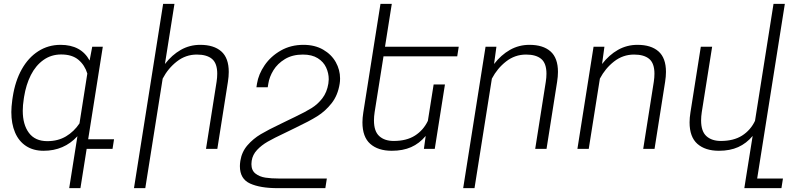

<svg xmlns="http://www.w3.org/2000/svg" viewBox="-20 -770 4126 993"><path d="M562 0H428.2L396 203.1H337.9L380.4 -65.4Q311 9.8 205.6 9.8Q152.3 9.8 114.7 -14.9Q77.1 -39.6 57.9 -84.7Q38.6 -129.9 38.6 -190.4Q38.6 -216.3 43.5 -252.9L45.9 -269Q58.6 -351.1 92.5 -411.6Q126.5 -472.2 178 -505.1Q229.5 -538.1 293 -538.1Q399.4 -538.1 443.4 -457L457 -528.3H511.7L436 -49.8H569.8ZM391.1 -131.8 431.6 -389.6Q418.5 -433.1 385.7 -460.7Q353 -488.3 296.4 -488.3Q244.6 -488.3 204.6 -459.7Q164.6 -431.2 139.6 -381.8Q114.7 -332.5 104.5 -269L103 -258.8Q97.7 -225.1 97.7 -197.3Q97.7 -125.5 129.6 -82.8Q161.6 -40 224.6 -40Q279.8 -40 321.3 -64.7Q362.8 -89.4 391.1 -131.8Z M821.3 -363.3 731.4 203.1H672.9L823.7 -750H882.3L833 -439Q869.1 -485.8 915 -512Q960.9 -538.1 1015.6 -538.1Q1085.9 -538.1 1124.5 -504.2Q1163.1 -470.2 1163.1 -397.9Q1163.1 -374.5 1158.7 -346.7L1104 0H1045.4L1100.1 -346.7Q1103.5 -368.7 1103.5 -388.7Q1103.5 -442.4 1076.7 -465.1Q1049.8 -487.8 998 -487.8Q940.4 -487.8 894.8 -452.1Q849.1 -416.5 821.3 -363.3Z M1280.3 78.6Q1280.3 111.3 1301.3 127.7Q1322.3 144 1352.5 148.7Q1382.8 153.3 1423.3 153.3H1670.4L1662.6 203.1H1415.5Q1326.2 203.1 1273.4 179.2Q1220.7 155.3 1220.7 89.4Q1220.7 77.6 1223.1 61.5Q1230.5 15.1 1260 -18.8Q1289.6 -52.7 1328.6 -75.9Q1367.7 -99.1 1433.6 -130.4L1474.6 -150.4L1504.9 -165Q1560.1 -191.4 1591.8 -211.2Q1623.5 -231 1647.2 -261.7Q1670.9 -292.5 1678.2 -337.4Q1680.2 -352.1 1680.2 -359.9Q1680.2 -391.6 1666.7 -420.9Q1653.3 -450.2 1623.3 -469Q1593.3 -487.8 1546.4 -487.8Q1492.2 -487.8 1453.6 -464.4Q1415 -440.9 1394 -406.5Q1373 -372.1 1367.7 -337.4L1364.7 -318.8H1306.2L1309.1 -337.4Q1316.9 -386.2 1348.6 -432.6Q1380.4 -479 1432.1 -508.5Q1483.9 -538.1 1549.3 -538.1Q1608.4 -538.1 1651.4 -513.2Q1694.3 -488.3 1716.6 -448.5Q1738.8 -408.7 1738.8 -364.3Q1738.8 -349.1 1736.8 -337.4Q1727.5 -277.3 1695.1 -236.1Q1662.6 -194.8 1620.6 -168.7Q1578.6 -142.6 1509.8 -109.9L1489.7 -100.1Q1481.9 -96.2 1473.1 -92Q1464.4 -87.9 1454.6 -83Q1397.5 -56.2 1365 -37.6Q1332.5 -19 1309.6 5.4Q1286.6 29.8 1281.7 61.5Q1280.3 71.3 1280.3 78.6Z M1917.5 -189.5Q1914.1 -167.5 1914.1 -147Q1914.1 -90.8 1941.7 -65.9Q1969.2 -41 2016.1 -41Q2082.5 -41 2126.2 -68.8Q2169.9 -96.7 2192.9 -145L2222.7 -333H2281.2L2228.5 0H2172.4L2181.6 -66.9Q2148.9 -27.8 2106.2 -9Q2063.5 9.8 2006.3 9.8Q1935.5 9.8 1895 -25.9Q1854.5 -61.5 1854.5 -137.2Q1854.5 -160.2 1858.9 -188L1904.8 -478.5L1912.6 -528.3L1947.8 -750H2006.3L1971.2 -528.3H2352.5L2344.7 -478.5H1963.4Z M2523.9 -363.3 2434.1 203.1H2375.5L2491.2 -528.3H2547.4L2535.2 -439Q2571.3 -485.8 2617.4 -512Q2663.6 -538.1 2718.3 -538.1Q2788.6 -538.1 2827.1 -504.2Q2865.7 -470.2 2865.7 -397.9Q2865.7 -374.5 2861.3 -346.7L2806.6 0H2748L2802.7 -346.7Q2806.2 -368.7 2806.2 -388.7Q2806.2 -442.4 2779.3 -465.1Q2752.4 -487.8 2700.7 -487.8Q2643.1 -487.8 2597.4 -452.1Q2551.8 -416.5 2523.9 -363.3Z M3082.5 -363.3 3024.9 0H2966.3L3049.8 -528.3H3106L3093.8 -439Q3129.9 -485.8 3176 -512Q3222.2 -538.1 3276.9 -538.1Q3347.2 -538.1 3385.7 -504.2Q3424.3 -470.2 3424.3 -397.9Q3424.3 -374.5 3419.9 -346.7L3365.2 0H3306.6L3361.3 -346.7Q3364.7 -368.7 3364.7 -388.7Q3364.7 -442.4 3337.9 -465.1Q3311 -487.8 3259.3 -487.8Q3201.7 -487.8 3156 -452.1Q3110.4 -416.5 3082.5 -363.3Z M3896 153.3H4029.3L4021.5 203.1H3829.6L3837.4 153.3L3872.6 -66.9Q3840.3 -28.3 3797.9 -9.3Q3755.4 9.8 3698.2 9.8Q3627.4 9.8 3586.9 -25.9Q3546.4 -61.5 3546.4 -137.2Q3546.4 -160.2 3550.8 -188L3604.5 -528.3H3663.1L3609.4 -189.5Q3606 -167.5 3606 -147Q3606 -90.8 3633.5 -65.9Q3661.1 -41 3708 -41Q3774.4 -41 3818.1 -68.8Q3861.8 -96.7 3884.8 -145L3980.5 -750H4039.1Z"/></svg>

Font: Mardoto Light
Style: Italic
Weight: 300
Italic angle: -12°
Designer: Christian Robertson, Vahan Hovhannisyan
Foundry: Google
Version: Version 1.000